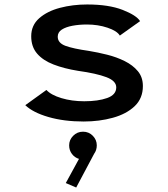

<svg xmlns="http://www.w3.org/2000/svg" viewBox="-20 -532 750 858"><path d="M354 11Q266 11 196.8 -9Q127.5 -29 93 -62L187.5 -130Q208 -107.5 254.5 -93.5Q301 -79.5 356.5 -79.5Q418.5 -79.5 459 -94Q499.5 -108.5 499.5 -141.5Q499.5 -170.5 455.2 -187.2Q411 -204 328.5 -215.5Q266.5 -225.5 219.2 -243.8Q172 -262 145.8 -292.5Q119.5 -323 119.5 -370Q119.5 -419 155.2 -450.5Q191 -482 248 -497Q305 -512 369.5 -512Q466 -512 528 -487.8Q590 -463.5 606 -437.5L515.5 -373Q503 -394 460.5 -408.2Q418 -422.5 368.5 -422.5Q334 -422.5 304.2 -417Q274.5 -411.5 256.2 -399.8Q238 -388 238 -368Q238 -340 272.5 -327.2Q307 -314.5 377.5 -304.5Q417 -298 459 -287.5Q501 -277 537.2 -259Q573.5 -241 596 -214Q618.5 -187 618.5 -147.5Q618.5 -92.5 581.8 -57.5Q545 -22.5 484.5 -5.8Q424 11 354 11ZM412.5 117.5Q412.5 139 400.5 155.5L320.5 306L274 286L333 178Q314 172.5 301.5 156Q289 139.5 289 117.5Q289 93 307 74.8Q325 56.5 351 56.5Q377 56.5 394.8 74.8Q412.5 93 412.5 117.5Z"/></svg>

Font: League Mono Medium
Style: Regular
Weight: 500
Width: 6
Designer: Tyler Finck
Foundry: The League of Moveable Type / Tyler Finck
Version: Version 2.300;RELEASE